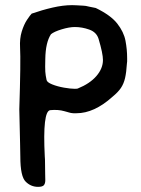

<svg xmlns="http://www.w3.org/2000/svg" viewBox="-20 -526 549 746"><path d="M128 200Q100 200 80 180Q59 160 59 83Q59 76 58 30Q57 -16 55 -101Q61 -289 58 -341Q56 -376 64.5 -403.5Q73 -431 85 -449Q97 -467 103 -473Q143 -487 184 -496.5Q225 -506 260 -506Q265 -506 276 -505.5Q287 -505 303 -504Q312 -504 327 -500L352 -495Q410 -467 435.5 -434.5Q461 -402 467.5 -368Q474 -334 474 -300Q474 -293 474 -287.5Q474 -282 473 -278Q471 -245 466 -223Q461 -201 450 -184.5Q439 -168 417 -150Q346 -86 277 -86Q270 -86 265 -86Q260 -86 256 -87Q252 -88 248 -89Q244 -90 241 -91L230 -94Q206 -101 175 -98Q145 -94 154 82Q155 90 155 110Q155 130 155.5 149Q156 168 156 174Q156 187 150.5 193.5Q145 200 128 200ZM270 -181Q280 -181 282 -182Q329 -201 354.5 -230.5Q380 -260 380 -293Q380 -318 363 -375Q355 -401 327 -411Q299 -421 271 -421Q249 -421 219.5 -412Q190 -403 178 -393Q157 -361 156 -297Q155 -262 156 -247.5Q157 -233 161 -215Q163 -206 183 -198Q203 -190 228.5 -185.5Q254 -181 270 -181Z"/></svg>

Font: Mansalva
Style: Regular
Weight: 400
Designer: Carolina Short
Foundry: Carolina Short
Version: Version 2.112; ttfautohint (v1.8.4.7-5d5b)